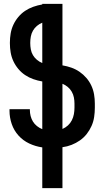

<svg xmlns="http://www.w3.org/2000/svg" viewBox="-20 -755 540 990"><path d="M198 215V5Q163 0 131 -15Q99 -30 75.5 -56Q52 -82 40.5 -115.5Q29 -149 29 -184V-192H134V-188Q134 -172 138 -156.5Q142 -141 150 -128Q158 -115 170.5 -105Q183 -95 198 -89V-335Q174 -339 151.5 -347Q129 -355 109.5 -368Q90 -381 74.5 -399.5Q59 -418 49 -439.5Q39 -461 35 -484.5Q31 -508 31 -532V-535Q31 -559 35 -582.5Q39 -606 49 -627.5Q59 -649 74.5 -667.5Q90 -686 109.5 -699Q129 -712 151.5 -720Q174 -728 198 -732V-735H302V-418Q326 -414 348.5 -406Q371 -398 390.5 -384.5Q410 -371 425.5 -353Q441 -335 451 -313.5Q461 -292 465 -268.5Q469 -245 469 -221V-200Q469 -176 465.5 -152Q462 -128 452 -105.5Q442 -83 427 -64Q412 -45 392 -31Q372 -17 349 -8Q326 1 302 4V215ZM198 -430V-638Q183 -632 170.5 -621.5Q158 -611 150 -597Q142 -583 139 -567Q136 -551 136 -535V-532Q136 -516 139 -500Q142 -484 150 -470.5Q158 -457 170.5 -446.5Q183 -436 198 -430ZM302 -90Q318 -97 330.5 -108.5Q343 -120 350.5 -135Q358 -150 361 -166.5Q364 -183 364 -200V-221Q364 -237 361 -252.5Q358 -268 350 -282Q342 -296 329.5 -306.5Q317 -317 302 -323Z"/></svg>

Font: Iosevka Term Curly Extrabold
Style: Regular
Weight: 800
Designer: Belleve Invis
Foundry: Belleve Invis
Version: Version 32.3.0